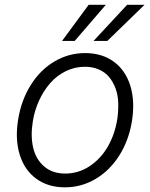

<svg xmlns="http://www.w3.org/2000/svg" viewBox="-20 -776 631 807"><path d="M252.8 11.4Q181.8 11.4 132.3 -24.9Q82.7 -61.1 62.7 -126.4Q42.6 -191.8 56.5 -275.2Q70 -356.5 110.1 -419.9Q150.2 -483.3 209.7 -518.1Q269.2 -552.9 337.7 -552.9Q408.7 -552.9 458.3 -516.7Q507.8 -480.5 527.9 -415Q547.9 -349.4 534.4 -265.6Q521 -184.7 480.8 -121.6Q440.7 -58.6 381.2 -23.6Q321.7 11.4 252.8 11.4ZM253.9 -46.5Q310 -46.5 357.1 -77.8Q404.1 -109 433.4 -160.3Q462.7 -211.6 473 -275.2Q478 -311.4 476.9 -344.1Q475.9 -376.8 465.6 -404.5Q455.3 -432.2 438.4 -452.4Q421.5 -472.7 395.4 -484Q369.3 -495.4 337 -495.4Q294.7 -495.4 257.1 -477.1Q219.5 -458.8 191.6 -427.2Q163.7 -395.6 144.5 -354Q125.4 -312.5 117.9 -265.6Q108 -204.9 119.3 -155.7Q130.7 -106.5 165.5 -76.5Q200.3 -46.5 253.9 -46.5ZM373.2 -604 514.2 -755.7H587.4L431.1 -604ZM240.8 -604 352.6 -755.7H424.7L294 -604Z"/></svg>

Font: Karasuma Gothic
Style: Light Italic
Weight: 300
Italic angle: 9.39998°
Designer: Rasmus Andersson / Ryoko Nishizuka
Foundry: rsms
Version: Version 1.00